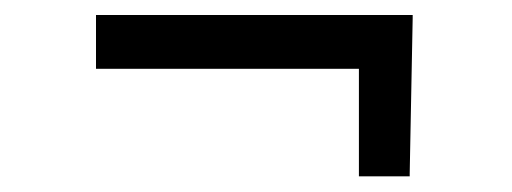

<svg xmlns="http://www.w3.org/2000/svg" viewBox="-20 -418 669 251"><path d="M105.5 -328.1V-398.4H519.5V-394.5L515.6 -191.4V-187.5H449.2V-328.1Z"/></svg>

Font: 和音 by 宁静之雨，公众号njzyshare
Style: Regular
Weight: 400
Designer: Steve Matteson
Foundry: Ascender Corporation
Version: Version 6.00;June 8, 2018;FontCreator 11.0.0.2388 32-bit